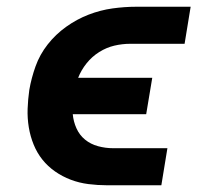

<svg xmlns="http://www.w3.org/2000/svg" viewBox="-20 -550 640 570"><path d="M297 0Q270 0 242.5 -3.5Q215 -7 190 -16.5Q165 -26 143.5 -41Q122 -56 106 -76Q90 -96 80 -120.5Q70 -145 65.5 -172Q61 -199 62 -227Q63 -255 67 -283Q73 -318 85.5 -353Q98 -388 121.5 -418Q145 -448 176.5 -470.5Q208 -493 243 -506.5Q278 -520 314 -525Q350 -530 385 -530H546L528 -420H367Q343 -420 319.5 -414.5Q296 -409 274.5 -395.5Q253 -382 237 -362Q221 -342 212 -319H432L414 -211H196Q198 -189 207 -169Q216 -149 232.5 -135.5Q249 -122 271 -116Q293 -110 316 -110H477L459 0Z"/></svg>

Font: Iosevka Curly Slab XBdExObl
Style: Regular
Weight: 800
Width: 7
Italic angle: -9°
Monospace: yes
Designer: Belleve Invis
Foundry: Belleve Invis
Version: Version 11.1.0; ttfautohint (v1.8.3)